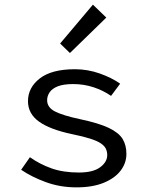

<svg xmlns="http://www.w3.org/2000/svg" viewBox="-20 -797 640 829"><path d="M310.2 12Q239.3 12 177.4 -10.8Q115.5 -33.6 71.3 -64L109.2 -118.2Q151.1 -88.3 201.9 -70.2Q252.7 -52.1 320.3 -52.1Q381.8 -52.1 412.4 -74.8Q443 -97.5 443 -127.6Q443 -141.6 437.5 -153.9Q432 -166.3 416.6 -177.1Q401.3 -187.9 371.1 -197.8Q341 -207.6 291.3 -217.8Q196.5 -237.6 148.6 -271.8Q100.8 -305.9 100.8 -360.1Q100.8 -418.9 152 -458.5Q203.2 -498.1 303.4 -498.1Q358.6 -498.1 410.6 -479.7Q462.6 -461.3 498.8 -435.7L459.5 -383Q425.5 -406.6 383.8 -420.3Q342.2 -434 296.2 -434Q254.3 -434 229.8 -424.4Q205.4 -414.8 194.5 -398.8Q183.5 -382.8 183.5 -364.3Q183.5 -333.2 217.3 -315.8Q251 -298.4 325.5 -282.5Q406.1 -265.5 449.6 -244.8Q493 -224 509.4 -197.1Q525.8 -170.1 525.8 -132.5Q525.8 -93.1 500.9 -60.3Q476 -27.6 427.8 -7.8Q379.7 12 310.2 12ZM281.9 -568.1 239.6 -609.1 381.2 -776.9 439 -721.1Z"/></svg>

Font: Source Code Pro ExtraLight
Style: Regular
Weight: 200
Monospace: yes
Designer: Paul D. Hunt, Teo Tuominen
Foundry: Adobe
Version: Version 1.026;hotconv 1.1.0;makeotfexe 2.6.0